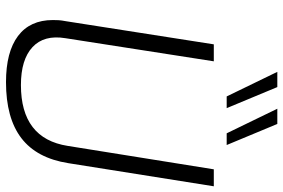

<svg xmlns="http://www.w3.org/2000/svg" viewBox="-176 -782 967 656"><g transform="rotate(90 308.0 -453.5)"><path d="M260 10Q157 10 102.5 -31Q48 -72 48 -150Q48 -161 48.5 -170Q49 -179 52 -195L131 -700H189L110 -193Q98 -120 140.5 -80.5Q183 -41 270 -41Q453 -41 478 -201L558 -700H616L537 -203Q520 -95 451.5 -42.5Q383 10 260 10ZM309 -744 225 -917H277L349 -744ZM435 -744 351 -917H403L475 -744Z"/></g></svg>

Font: Georama ExtraCondensed Thin Light
Style: Italic
Weight: 300
Italic angle: -9°
Version: Version 1.001